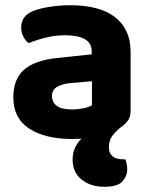

<svg xmlns="http://www.w3.org/2000/svg" viewBox="-20 -516 575 735"><path d="M250 -496Q302 -496 344.5 -485.5Q387 -475 417 -453Q447 -431 463.5 -397Q480 -363 480 -317V-91Q480 -68 468.5 -53Q457 -38 440 -27Q420 -10 408.5 6Q397 22 397 48Q397 94 453 94H460Q463 102 465 111.5Q467 121 467 132Q467 158 448.5 178.5Q430 199 380 199Q327 199 292.5 171.5Q258 144 258 95Q258 68 268 48Q278 28 292 15Q284 15 274.5 15.5Q265 16 256 16Q153 16 92 -23.5Q31 -63 31 -144Q31 -213 72 -249Q113 -285 198 -294L331 -308V-319Q331 -351 305 -366Q279 -381 230 -381Q192 -381 155.5 -372Q119 -363 90 -351Q78 -359 69.5 -375.5Q61 -392 61 -411Q61 -455 107 -474Q136 -485 174.5 -490.5Q213 -496 250 -496ZM256 -97Q278 -97 299.5 -101.5Q321 -106 332 -113V-205L250 -198Q218 -195 198.5 -183.5Q179 -172 179 -149Q179 -125 197 -111Q215 -97 256 -97Z"/></svg>

Font: Baloo Thambi 2
Style: Bold
Weight: 700
Designer: Aadarsh Rajan and Ek Type
Foundry: Ek Type
Version: Version 1.640;hotconv 1.0.111;makeotfexe 2.5.65597; ttfautoh